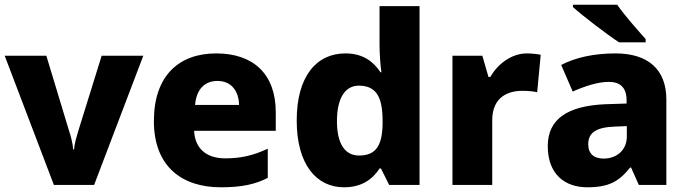

<svg xmlns="http://www.w3.org/2000/svg" viewBox="-20 -786 2920 816"><path d="M209 0H380L589 -549H412L311 -224C306 -206 296 -175 295 -151H291C290 -174 280 -211 275 -225L177 -549H0Z M899 -559C741 -559 634 -465 634 -271C634 -78 754 10 918 10C1009 10 1065 -3 1118 -30V-154C1058 -126 1006 -113 937 -113C853 -113 808 -159 805 -230H1152V-309C1152 -473 1055 -559 899 -559ZM904 -442C964 -442 995 -398 996 -340H809C815 -408 851 -442 904 -442Z M1442 10C1519 10 1565 -26 1593 -70H1599L1634 0H1763V-760H1593V-598C1593 -557 1597 -505 1601 -479H1597C1567 -524 1523 -559 1448 -559C1325 -559 1241 -462 1241 -274C1241 -88 1324 10 1442 10ZM1506 -125C1448 -125 1412 -172 1412 -271C1412 -371 1448 -422 1505 -422C1582 -422 1606 -369 1606 -272V-257C1604 -168 1578 -125 1506 -125Z M2219 -559C2154 -559 2095 -514 2064 -459H2056L2030 -549H1903V0H2072V-275C2072 -377 2144 -400 2199 -400C2231 -400 2249 -397 2263 -394L2278 -553C2266 -556 2240 -559 2219 -559Z M2603 -766H2415V-756C2457 -718 2559 -640 2611 -606H2724V-620C2691 -657 2634 -721 2603 -766ZM2596 -559C2502 -559 2425 -541 2365 -510L2414 -397C2466 -420 2521 -438 2567 -438C2614 -438 2643 -416 2643 -359V-346L2552 -343C2392 -336 2308 -280 2308 -165C2308 -46 2380 10 2476 10C2568 10 2611 -15 2658 -74H2662L2695 0H2812V-363C2812 -491 2734 -559 2596 -559ZM2593 -248 2644 -250V-206C2644 -147 2600 -112 2545 -112C2506 -112 2480 -131 2480 -173C2480 -219 2509 -245 2593 -248Z"/></svg>

Font: Noto Sans Lao ExtraBold
Style: Regular
Weight: 800
Designer: Monotype Design Team
Foundry: Monotype Imaging Inc.
Version: Version 2.003